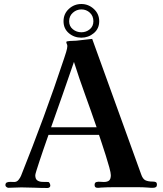

<svg xmlns="http://www.w3.org/2000/svg" viewBox="-20 -932 814 958"><path d="M462 -297H235Q264 -379 292.5 -460Q321 -541 349 -623Q375 -541 404.5 -460Q434 -379 462 -297ZM446 -826Q446 -801 428 -786Q410 -771 386 -771Q362 -771 343.5 -786Q325 -801 325 -826Q325 -852 343.5 -868.5Q362 -885 386 -885Q411 -885 428.5 -868.5Q446 -852 446 -826ZM763 -10Q763 -21 757 -23.5Q751 -26 742 -26Q719 -26 705.5 -32.5Q692 -39 684 -63L440 -738Q421 -736 401 -733.5Q381 -731 361 -729Q350 -728 339 -728Q328 -728 317 -726Q311 -726 311 -721Q311 -717 313.5 -712.5Q316 -708 316 -702Q316 -692 310 -672Q304 -652 300 -641Q251 -493 197 -346.5Q143 -200 85 -55Q81 -45 72.5 -34.5Q64 -24 51 -24Q44 -24 33.5 -24.5Q23 -25 15 -22Q7 -19 7 -8Q7 -3 12 1Q17 5 22 5Q39 5 55 4Q71 3 87 3Q119 3 151.5 4.5Q184 6 217 6Q222 6 226.5 3Q231 0 231 -6Q231 -11 228 -17.5Q225 -24 220 -24Q206 -24 191 -24.5Q176 -25 166 -32Q156 -39 156 -58Q156 -62 162 -81.5Q168 -101 177 -128Q186 -155 195.5 -183Q205 -211 212.5 -232Q220 -253 222 -259H474Q478 -247 487.5 -218.5Q497 -190 507.5 -157Q518 -124 525.5 -96.5Q533 -69 533 -58Q533 -39 524.5 -31.5Q516 -24 498 -24Q491 -24 480 -25Q469 -26 460.5 -23.5Q452 -21 452 -9Q452 5 466 5Q470 5 474 5Q478 5 482 4Q516 2 549 2Q582 2 615 2Q641 2 667.5 2Q694 2 719 4Q726 5 732 5Q738 5 744 5Q763 5 763 -10ZM475 -826Q475 -863 448 -887.5Q421 -912 386 -912Q350 -912 323.5 -887.5Q297 -863 297 -826Q297 -789 323.5 -766.5Q350 -744 386 -744Q421 -744 448 -766.5Q475 -789 475 -826Z"/></svg>

Font: UoqMunThenKhung
Style: Regular
Weight: 400
Designer: Font-Kai, 金井和夫, 宇文滿月
Foundry: Kazuo Kanai, Moonlit Owen
Version: Version 1.197